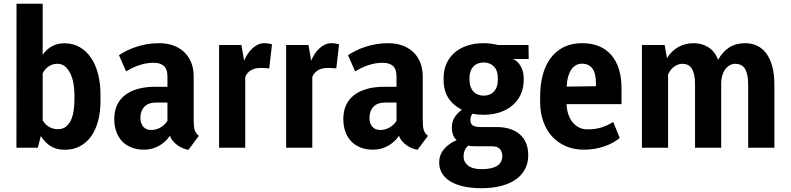

<svg xmlns="http://www.w3.org/2000/svg" viewBox="-20 -781 4180 1015"><path d="M373.5 -256.3V-281.2Q373.5 -310.1 368.4 -339.1Q363.3 -368.2 352.3 -391.4Q341.3 -414.6 324.5 -429.2Q307.6 -443.8 283.7 -443.8Q258.3 -443.8 237.8 -430.4Q217.3 -417 205.6 -393.6V-145.5Q217.3 -123.5 238.5 -110.8Q259.8 -98.1 286.1 -98.1Q311 -98.1 327.6 -110.6Q344.2 -123 354.5 -144.5Q364.7 -166 369.1 -194.8Q373.5 -223.6 373.5 -256.3ZM511.2 -281.2V-247.6Q511.2 -189 498.5 -141.4Q485.8 -93.8 461.7 -60.1Q437.5 -26.4 402.3 -7.8Q367.2 10.7 321.8 10.7Q279.3 10.7 248.3 -8.1Q217.3 -26.9 195.8 -62L179.7 0H66.9Q66.9 -191.4 67.1 -380.6Q67.4 -569.8 67.4 -761.2H205.6V-491.7Q226.6 -521 254.9 -536.6Q283.2 -552.2 320.8 -552.2Q366.2 -552.2 401.6 -531.7Q437 -511.2 461.4 -475.1Q485.8 -439 498.5 -389.4Q511.2 -339.8 511.2 -281.2Z M778.8 -93.8Q806.6 -93.8 829.8 -107.9Q853 -122.1 865.2 -142.6V-238.8H805.7Q764.2 -238.8 743.2 -216.6Q722.2 -194.3 722.2 -157.7Q722.2 -128.9 737.3 -111.3Q752.4 -93.8 778.8 -93.8ZM1031.2 -63 976.6 10.7Q963.4 9.3 948.2 3.2Q933.1 -2.9 919.2 -12.7Q905.3 -22.5 894.3 -35.4Q883.3 -48.3 878.4 -63.5Q856 -29.8 819.8 -9.8Q783.7 10.3 740.7 10.3Q703.6 10.3 674.6 -1.5Q645.5 -13.2 625.2 -34.4Q605 -55.7 594.5 -85.7Q584 -115.7 584 -151.9Q584 -191.9 597.9 -223.4Q611.8 -254.9 639.2 -276.9Q666.5 -298.8 707 -310.5Q747.6 -322.3 800.8 -322.3H865.2V-376Q865.2 -415.5 846.4 -432.4Q827.6 -449.2 790.5 -449.2Q770 -449.2 750.2 -445.3Q730.5 -441.4 712.2 -435.1Q693.8 -428.7 677.5 -420.7Q661.1 -412.6 646.5 -403.8L608.9 -489.3Q626.5 -501 649.2 -512.5Q671.9 -523.9 699 -533Q726.1 -542 757.1 -547.4Q788.1 -552.7 822.3 -552.7Q860.4 -552.7 893.6 -541.5Q926.8 -530.3 951.4 -507.8Q976.1 -485.4 990 -452.4Q1003.9 -419.4 1003.9 -376V-145.5Q1003.9 -127.4 1005.1 -115Q1006.3 -102.5 1009.3 -93.3Q1012.2 -84 1017.6 -76.9Q1022.9 -69.8 1031.2 -63Z M1418 -546.9 1403.3 -419.4Q1396 -419.9 1390.9 -420.4Q1385.7 -420.9 1380.9 -421.1Q1376 -421.4 1371.1 -421.6Q1366.2 -421.9 1359.4 -421.9Q1326.2 -421.9 1305.9 -409.2Q1285.6 -396.5 1276.4 -374.5V0H1138.2V-543H1256.3L1270.5 -460Q1278.3 -479.5 1289.6 -496.3Q1300.8 -513.2 1314.5 -525.6Q1328.1 -538.1 1344 -545.4Q1359.9 -552.7 1377.4 -552.7Q1387.7 -552.7 1398.7 -551Q1409.7 -549.3 1418 -546.9Z M1772.5 -546.9 1757.8 -419.4Q1750.5 -419.9 1745.4 -420.4Q1740.2 -420.9 1735.4 -421.1Q1730.5 -421.4 1725.6 -421.6Q1720.7 -421.9 1713.9 -421.9Q1680.7 -421.9 1660.4 -409.2Q1640.1 -396.5 1630.9 -374.5V0H1492.7V-543H1610.8L1625 -460Q1632.8 -479.5 1644 -496.3Q1655.3 -513.2 1668.9 -525.6Q1682.6 -538.1 1698.5 -545.4Q1714.4 -552.7 1731.9 -552.7Q1742.2 -552.7 1753.2 -551Q1764.2 -549.3 1772.5 -546.9Z M1989.7 -93.8Q2017.6 -93.8 2040.8 -107.9Q2064 -122.1 2076.2 -142.6V-238.8H2016.6Q1975.1 -238.8 1954.1 -216.6Q1933.1 -194.3 1933.1 -157.7Q1933.1 -128.9 1948.2 -111.3Q1963.4 -93.8 1989.7 -93.8ZM2242.2 -63 2187.5 10.7Q2174.3 9.3 2159.2 3.2Q2144 -2.9 2130.1 -12.7Q2116.2 -22.5 2105.2 -35.4Q2094.2 -48.3 2089.4 -63.5Q2066.9 -29.8 2030.8 -9.8Q1994.6 10.3 1951.7 10.3Q1914.6 10.3 1885.5 -1.5Q1856.4 -13.2 1836.2 -34.4Q1815.9 -55.7 1805.4 -85.7Q1794.9 -115.7 1794.9 -151.9Q1794.9 -191.9 1808.8 -223.4Q1822.8 -254.9 1850.1 -276.9Q1877.4 -298.8 1918 -310.5Q1958.5 -322.3 2011.7 -322.3H2076.2V-376Q2076.2 -415.5 2057.4 -432.4Q2038.6 -449.2 2001.5 -449.2Q1981 -449.2 1961.2 -445.3Q1941.4 -441.4 1923.1 -435.1Q1904.8 -428.7 1888.4 -420.7Q1872.1 -412.6 1857.4 -403.8L1819.8 -489.3Q1837.4 -501 1860.1 -512.5Q1882.8 -523.9 1909.9 -533Q1937 -542 1968 -547.4Q1999 -552.7 2033.2 -552.7Q2071.3 -552.7 2104.5 -541.5Q2137.7 -530.3 2162.4 -507.8Q2187 -485.4 2200.9 -452.4Q2214.8 -419.4 2214.8 -376V-145.5Q2214.8 -127.4 2216.1 -115Q2217.3 -102.5 2220.2 -93.3Q2223.1 -84 2228.5 -76.9Q2233.9 -69.8 2242.2 -63Z M2774.9 -469.2H2692.4Q2705.6 -463.4 2716.1 -452.9Q2726.6 -442.4 2733.9 -429Q2741.2 -415.5 2744.9 -399.7Q2748.5 -383.8 2748.5 -367.2V-357.9Q2748.5 -315.4 2732.7 -281.5Q2716.8 -247.6 2688.7 -223.6Q2660.6 -199.7 2622.1 -187Q2583.5 -174.3 2537.6 -174.3Q2520.5 -174.3 2506.3 -175.5Q2492.2 -176.8 2478 -180.2Q2472.7 -173.8 2469.7 -165.5Q2466.8 -157.2 2466.8 -147.9Q2466.8 -125 2480.7 -117.2Q2494.6 -109.4 2522 -109.4H2605Q2645 -109.4 2676 -99.4Q2707 -89.4 2728.5 -70.3Q2750 -51.3 2761.2 -23.7Q2772.5 3.9 2772.5 39.1Q2772.5 83 2753.9 116Q2735.4 148.9 2702.4 170.7Q2669.4 192.4 2624.3 203.1Q2579.1 213.9 2525.9 213.9Q2471.7 213.9 2429.7 204.3Q2387.7 194.8 2359.4 177Q2331.1 159.2 2316.4 134.3Q2301.8 109.4 2301.8 78.6Q2301.8 37.6 2327.4 7.3Q2353 -22.9 2394 -40Q2368.7 -63 2368.7 -107.4Q2368.7 -136.7 2382.8 -159.9Q2397 -183.1 2421.4 -200.7Q2375.5 -224.1 2350.3 -262.9Q2325.2 -301.8 2325.2 -357.9V-368.7Q2325.2 -411.6 2340.8 -445.8Q2356.4 -480 2384.5 -503.9Q2412.6 -527.8 2451.4 -540.3Q2490.2 -552.7 2536.6 -552.7Q2557.1 -552.7 2576.2 -550Q2595.2 -547.4 2613.3 -543H2773.9ZM2495.6 -7.8Q2484.4 -7.8 2474.9 -8.3Q2465.3 -8.8 2456.1 -11.2Q2444.8 -2.9 2437.7 12.2Q2430.7 27.3 2430.7 47.4Q2430.7 75.7 2454.8 94.5Q2479 113.3 2525.9 113.3Q2580.6 113.3 2607.9 95.7Q2635.3 78.1 2635.3 44.4Q2635.3 20.5 2622.3 6.3Q2609.4 -7.8 2580.1 -7.8ZM2461.9 -357.9Q2462.4 -318.8 2482.9 -297.1Q2503.4 -275.4 2537.6 -275.4Q2571.3 -275.4 2591.6 -297.6Q2611.8 -319.8 2611.8 -357.9V-368.7Q2611.8 -408.2 2591.1 -429.4Q2570.3 -450.7 2536.6 -450.7Q2502.9 -450.7 2482.4 -429Q2461.9 -407.2 2461.9 -368.7Z M3067.4 10.3Q3013.7 10.3 2970.9 -8.3Q2928.2 -26.9 2897.9 -60.3Q2867.7 -93.8 2851.6 -140.1Q2835.4 -186.5 2835.4 -241.7V-271.5Q2835.4 -332 2848.9 -383.5Q2862.3 -435.1 2889.9 -472.7Q2917.5 -510.3 2959.2 -531.5Q3001 -552.7 3057.6 -552.7Q3107.9 -552.7 3146.7 -536.6Q3185.5 -520.5 3211.9 -489.7Q3238.3 -459 3252 -414.8Q3265.6 -370.6 3265.6 -314.5V-230.5H3018.1H2975.1Q2976.1 -203.6 2983.6 -179.4Q2991.2 -155.3 3005.4 -136.7Q3019.5 -118.2 3040.3 -107.4Q3061 -96.7 3087.9 -97.2Q3106.9 -97.2 3123.5 -99.4Q3140.1 -101.6 3156 -106.2Q3171.9 -110.8 3188 -118.2Q3204.1 -125.5 3221.7 -136.2L3256.3 -51.8Q3239.7 -37.6 3218.8 -26.4Q3197.8 -15.1 3173.3 -6.8Q3148.9 1.5 3122.1 5.9Q3095.2 10.3 3067.4 10.3ZM3056.6 -444.3Q3038.1 -444.3 3023.4 -435.5Q3008.8 -426.8 2998.8 -411.1Q2988.8 -395.5 2982.9 -374Q2977.1 -352.5 2976.1 -327.1V-325.7Q2976.1 -323.7 2976.6 -323.2L3130.4 -325.2V-342.3Q3130.4 -393.6 3111.6 -418.9Q3092.8 -444.3 3056.6 -444.3Z M3493.7 -543 3505.9 -473.6Q3529.3 -511.7 3565.4 -532.2Q3601.6 -552.7 3647.9 -552.7Q3690.4 -552.7 3724.9 -531Q3759.3 -509.3 3776.4 -464.8Q3798.8 -506.8 3834.5 -529.8Q3870.1 -552.7 3918.9 -552.7Q3953.6 -552.7 3982.2 -539.3Q4010.7 -525.9 4031 -498.5Q4051.3 -471.2 4062.5 -430.2Q4073.7 -389.2 4073.7 -333.5V0H3935.1V-333.5Q3935.1 -364.7 3930.2 -386Q3925.3 -407.2 3916.5 -419.9Q3907.7 -432.6 3895.3 -438.2Q3882.8 -443.8 3867.7 -443.8Q3850.6 -443.8 3836.7 -435.5Q3822.8 -427.2 3813 -413.3Q3803.2 -399.4 3797.9 -380.9Q3792.5 -362.3 3792.5 -341.8V0H3654.3V-333.5Q3654.3 -364.3 3649.7 -385.3Q3645 -406.2 3636.5 -419.2Q3627.9 -432.1 3615.5 -438Q3603 -443.8 3587.4 -443.8Q3565.4 -443.8 3544.4 -429Q3523.4 -414.1 3511.7 -387.2V0H3373.5V-543Z"/></svg>

Font: Ufes Sans
Style: Bold
Weight: 700
Designer: Ricardo Esteves & Filipe Motta
Foundry: ProDesignUfes - Ricardo Esteves, Filipe Motta (This is a derivative work, based on Roboto family, by Christian Robertson
Version: Version 2.0